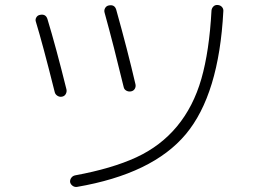

<svg xmlns="http://www.w3.org/2000/svg" viewBox="-20 -735 1040 777"><path d="M291 21.5Q281.2 22.5 273.4 16.6Q265.6 10.7 263.7 2Q262.7 -7.8 268.6 -15.6Q274.4 -23.4 284.2 -25.4Q432.6 -52.7 531.2 -98.1Q629.9 -143.6 696.3 -223.6Q762.7 -303.7 794.9 -416Q827.1 -528.3 835.9 -692.4Q836.9 -702.1 843.8 -709Q850.6 -715.8 861.3 -714.8Q872.1 -713.9 878.4 -706.5Q884.8 -699.2 883.8 -689.5Q866.2 -352.5 731.9 -191.9Q597.7 -31.2 291 21.5ZM201.2 -363.3Q152.3 -558.6 125 -647.5Q122.1 -656.2 127 -664.6Q131.8 -672.9 141.6 -674.8Q165 -679.7 171.9 -658.2Q206.1 -545.9 249 -373Q251 -363.3 246.1 -354.5Q241.2 -345.7 231 -343.8Q220.7 -341.8 211.9 -347.7Q203.1 -353.5 201.2 -363.3ZM419.9 -712.9Q443.4 -717.8 450.2 -696.3Q496.1 -532.2 528.3 -393.6Q530.3 -383.8 525.4 -375.5Q520.5 -367.2 510.3 -365.2Q500 -363.3 491.2 -368.2Q482.4 -373 480.5 -382.8Q439.5 -552.7 403.3 -683.6Q400.4 -693.4 405.3 -702.1Q410.2 -710.9 419.9 -712.9Z"/></svg>

Font: Rounded-L Mgen+ 1m light
Style: Regular
Weight: 200
Designer: [Source Han Sans]
Ryoko NISHIZUKA  (kana & ideographs); Paul D. Hunt (Latin, Greek & Cyrillic); Wenlong ZHANG  (bopomofo
Version: Version 1.059.20150602